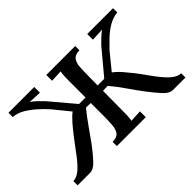

<svg xmlns="http://www.w3.org/2000/svg" viewBox="-92 -729 958 958"><g transform="rotate(-45 387.5 -250.0)"><path d="M7 0V-30Q33 -30 60.5 -55Q88 -80 121 -126Q141 -153 163.5 -182.5Q186 -212 208.5 -238Q231 -264 250 -278L179 -365Q162 -384 137 -407Q112 -430 82.5 -448.5Q53 -467 19 -470V-500H201V-460L132 -463Q146 -454 160.5 -440.5Q175 -427 191 -410L299 -282H345V-394Q345 -414 345.5 -429.5Q346 -445 349 -462L286 -459V-500H490V-470Q460 -470 447.5 -454.5Q435 -439 433 -411.5Q431 -384 431 -348L430 -282H477L584 -410Q601 -427 615 -440.5Q629 -454 643 -463L575 -460V-500H757V-470Q723 -467 693 -448.5Q663 -430 639 -407Q615 -384 597 -365L526 -278Q554 -257 582 -221Q601 -199 619.5 -174Q638 -149 654 -126Q687 -80 714.5 -55Q742 -30 768 -30V0H680Q656 0 631 -27Q606 -54 575 -95Q550 -128 521.5 -169.5Q493 -211 464 -245L430 -244L429 -106Q429 -86 428.5 -70.5Q428 -55 425 -38L488 -41V0H284V-30Q315 -30 327 -45.5Q339 -61 341.5 -88.5Q344 -116 344 -152V-244L311 -245Q283 -211 254 -169.5Q225 -128 201 -95Q170 -54 144.5 -27Q119 0 95 0Z"/></g></svg>

Font: Lora
Style: Regular
Weight: 400
Designer: Olga Karpushina, Alexei Vanyashin (Cyrillic)
Foundry: Cyreal
Version: Version 3.005; ttfautohint (v1.8.4.7-5d5b)